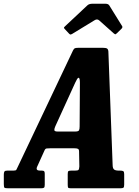

<svg xmlns="http://www.w3.org/2000/svg" viewBox="-78 -1012 748 1032"><path d="M-57.5 -23V-73.5Q-57.5 -85 -54.2 -90Q-51 -95 -38.5 -95H-5Q8 -95 10 -99.8Q12 -104.5 16.5 -113L314 -740Q318.5 -749 323 -752Q327.5 -755 342.5 -755H476Q491.5 -755 497.5 -751Q503.5 -747 504.5 -735.5L527.5 -123Q528 -106.5 535.5 -100.8Q543 -95 560.5 -95H567.5Q579.5 -95 584.5 -92Q589.5 -89 589.5 -76.5V-20Q589.5 -6.5 585.5 -3.2Q581.5 0 568.5 0H302.5Q290 0 288 -4Q286 -8 286 -20.5V-76.5Q286 -89.5 289.8 -92.2Q293.5 -95 306.5 -95H325Q340.5 -95 344 -99Q347.5 -103 348.5 -117.5L347 -197.5Q347 -209 341 -212Q335 -215 321 -215H193Q179.5 -215 172.5 -214Q165.5 -213 161.5 -204L121 -114.5Q113 -95 137 -95H146Q156 -95 159.2 -91.8Q162.5 -88.5 162.5 -78V-19Q162.5 -6.5 158.5 -3.2Q154.5 0 142.5 0H-34Q-50.5 0 -54 -3.2Q-57.5 -6.5 -57.5 -23ZM326 -567 219.5 -333.5Q214 -321.5 214 -313.2Q214 -305 232.5 -305H325.5Q343.5 -305 346.8 -311.8Q350 -318.5 350 -332L351.5 -569Q351 -594 344.5 -594Q340.5 -594 335.8 -586Q331 -578 326 -567ZM292 -832.5 270 -856Q265 -861.5 265.8 -863.8Q266.5 -866 273 -872L392 -983.5Q401 -992 420 -992H487.5Q503.5 -992 509 -983.5L578.5 -871.5Q582.5 -865 575 -857.5L550 -833Q543 -827 541 -827.5Q539 -828 533.5 -832.5L455 -902.5Q444 -912 430 -903L309.5 -829.5Q302.5 -825.5 299.2 -826.8Q296 -828 292 -832.5Z"/></svg>

Font: Besley* Condensed
Style: Bold Italic
Weight: 700
Width: 3
Italic angle: -13°
Designer: Owen Earl
Foundry: indestructible type*
Version: Version 3.000; ttfautohint (v1.8.3)